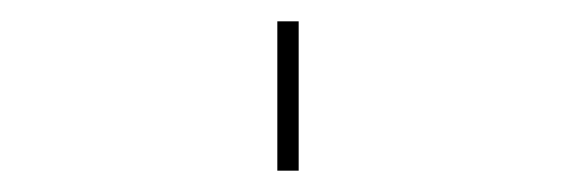

<svg xmlns="http://www.w3.org/2000/svg" viewBox="-20 60 540 180"><path d="M240 220V80H260V220Z"/></svg>

Font: Iosevka SS04 Thin
Style: Regular
Weight: 100
Monospace: yes
Designer: Belleve Invis
Foundry: Belleve Invis
Version: Version 19.0.0; ttfautohint (v1.8.4)